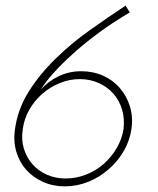

<svg xmlns="http://www.w3.org/2000/svg" viewBox="-20 -654 560 682"><path d="M33 -194Q43 -267 82.5 -329.5Q122 -392 178 -446Q233 -500 298.5 -546.5Q364 -593 426 -634Q430 -628 433.5 -622Q437 -616 441 -610Q377 -572 326 -534Q275 -496 237 -461Q197 -425 169 -393.5Q141 -362 125 -336Q152 -366 189 -383.5Q226 -401 268 -401Q311 -401 346.5 -385Q382 -369 406 -341Q430 -313 441.5 -276Q453 -239 447 -196.5Q441 -154 419 -116.5Q397 -79 365 -52Q333 -24 293 -8Q253 8 210 8Q168 8 132.5 -8Q97 -24 73 -51Q49 -78 38 -115Q27 -152 33 -194ZM61 -196Q55 -159 64.5 -127Q74 -95 95 -71Q116 -47 146.5 -33.5Q177 -20 213 -20Q250 -20 285 -33.5Q320 -47 347.5 -71Q375 -95 394 -127Q413 -159 419 -196Q423 -233 413.5 -265Q404 -297 383 -321Q362 -345 331 -359Q300 -373 263 -373Q227 -373 192.5 -359Q158 -345 130.5 -321Q103 -297 84.5 -265Q66 -233 61 -196Z"/></svg>

Font: Josefin Slab Light
Style: Italic
Weight: 300
Italic angle: -12°
Designer: Santiago Orozco
Foundry: Typemade
Version: Version 2.000